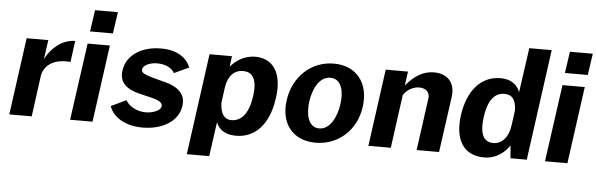

<svg xmlns="http://www.w3.org/2000/svg" viewBox="-54 -930 3973 1280"><g transform="rotate(5 1933.0 -290.5)"><path d="M26 0H176L213 -274C222 -333 275 -395 402 -384L421 -526C335 -526 263 -464 224 -388L242 -516H97Z M688 -742H535L514 -598H667ZM654 -516H505L433 0H583Z M917 10C1052 10 1156 -53 1171 -157C1178 -207 1163 -272 1048 -303L958 -327C900 -344 879 -354 882 -376C885 -406 933 -425 979 -425C1036 -425 1077 -403 1095 -370L1194 -416C1170 -476 1109 -526 996 -526C860 -526 764 -456 752 -356C741 -279 790 -233 884 -212L963 -193C1007 -182 1037 -168 1033 -141C1029 -112 974 -93 932 -93C864 -93 815 -128 796 -163L695 -114C719 -45 797 10 917 10Z M1228 161H1378L1410 -69C1436 -2 1497 10 1545 10C1662 10 1761 -74 1787 -262C1813 -441 1739 -526 1627 -526C1550 -526 1492 -482 1462 -445L1471 -516H1321ZM1504 -91C1457 -91 1431 -125 1428 -200L1442 -304C1454 -384 1496 -424 1554 -424C1609 -424 1652 -389 1635 -264C1618 -140 1567 -91 1504 -91Z M2076 10C2230 10 2348 -100 2369 -256C2391 -413 2307 -526 2152 -526C2004 -526 1882 -417 1860 -255C1838 -99 1923 10 2076 10ZM2092 -87C2014 -87 2000 -183 2011 -261C2022 -340 2061 -430 2138 -430C2215 -430 2231 -340 2219 -261C2209 -182 2168 -87 2092 -87Z M2429 0H2579L2628 -358C2654 -396 2694 -417 2734 -417C2778 -417 2806 -391 2800 -349L2752 0H2902L2954 -372C2967 -466 2916 -526 2823 -526C2752 -526 2693 -490 2636 -422L2649 -516H2500Z M3204 10C3290 10 3347 -45 3373 -85L3380 0H3489L3591 -742H3441L3399 -445C3372 -509 3320 -526 3267 -526C3137 -526 3049 -422 3026 -258C3003 -90 3068 10 3204 10ZM3257 -91C3198 -91 3161 -135 3179 -261C3196 -383 3244 -424 3303 -424C3350 -424 3380 -398 3382 -321L3368 -218C3358 -139 3313 -91 3257 -91Z M3866 -742H3713L3692 -598H3845ZM3832 -516H3683L3611 0H3761Z"/></g></svg>

Font: United Sans
Style: Bold Italic
Weight: 700
Italic angle: -8°
Designer: Pablo Impallari, Rodrigo Fuenzalida (Modified by Dan O. Williams)
Version: Version 1.000;PS 001.000;hotconv 1.0.88;makeotf.lib2.5.64775